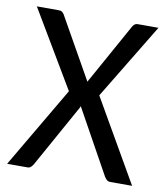

<svg xmlns="http://www.w3.org/2000/svg" viewBox="-75 -705 669 769"><g transform="rotate(10 259.5 -321.0)"><path d="M5.4 0ZM198.7 -329.1 13.2 -641.6H101.6Q111.3 -641.6 115.7 -638.2Q120.1 -634.8 124 -629.4L265.1 -379.4Q268.6 -387.7 272.9 -394L402.8 -627.9Q406.7 -634.3 411.4 -637.9Q416 -641.6 422.9 -641.6H507.8L321.3 -334L513.7 0H425.3Q415.5 0 410.2 -5.4Q404.8 -10.7 400.9 -16.6L255.9 -278.3Q253.4 -271 250 -266.1L111.3 -16.6Q107.4 -10.3 102.1 -5.1Q96.7 0 88.4 0H5.4Z"/></g></svg>

Font: Carlito
Style: Regular
Weight: 400
Designer: Lukasz Dziedzic
Foundry: tyPoland Lukasz Dziedzic
Version: Version 1.104